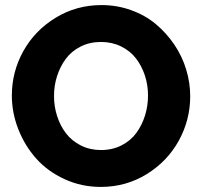

<svg xmlns="http://www.w3.org/2000/svg" viewBox="-20 -734 800 760"><path d="M26.9 -356Q26.9 -449.7 72.3 -531.5Q117.7 -613.3 200 -663.6Q282.2 -713.9 381.8 -713.9Q443.4 -713.9 499 -693.8Q554.7 -673.8 596.7 -638.7Q638.7 -603.5 669.7 -557.9Q700.7 -512.2 716.8 -459.5Q732.9 -406.7 732.9 -353Q732.9 -259.8 688 -177.7Q643.1 -95.7 561 -44.9Q479 5.9 378.9 5.9Q302.2 5.9 235.4 -24.9Q168.5 -55.7 123.3 -106.4Q78.1 -157.2 52.5 -222.4Q26.9 -287.6 26.9 -356ZM379.9 -140.1Q424.8 -140.1 461.2 -158.7Q497.6 -177.2 520 -208.3Q542.5 -239.3 554.2 -277.3Q565.9 -315.4 565.9 -356Q565.9 -397.5 553.5 -435.3Q541 -473.1 518.1 -502.9Q495.1 -532.7 459.2 -550.3Q423.3 -567.9 379.9 -567.9Q335 -567.9 298.8 -549.6Q262.7 -531.2 240.2 -500.7Q217.8 -470.2 205.8 -432.6Q193.8 -395 193.8 -354Q193.8 -312.5 206.1 -274.4Q218.3 -236.3 241.2 -206.3Q264.2 -176.3 300 -158.2Q335.9 -140.1 379.9 -140.1Z"/></svg>

Font: Raleway-v4020 ExtraBold
Style: Regular
Weight: 800
Designer: Matt McInerney, Pablo Impallari, Rodrigo Fuenzalida
Foundry: Matt McInerney, Pablo Impallari, Rodrigo Fuenzalida
Version: Version 4.020;PS 004.020;hotconv 1.0.88;makeotf.lib2.5.64775